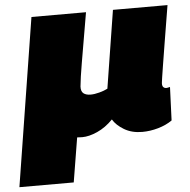

<svg xmlns="http://www.w3.org/2000/svg" viewBox="-83 -603 858 866"><g transform="rotate(-5 345.5 -170.0)"><path d="M-30 210 91 -550H338Q324 -468 314.5 -413Q305 -358 299 -322.5Q293 -287 289.5 -263Q286 -239 284 -218Q283 -196 294.5 -187Q306 -178 327 -178Q344 -178 366.5 -184Q389 -190 404 -198L460 -550H707Q690 -448 679.5 -383Q669 -318 663 -281Q657 -244 654.5 -227Q652 -210 651.5 -205Q651 -200 651 -199Q651 -188 656 -183Q661 -178 668 -178Q670 -178 674 -178.5Q678 -179 686 -181L680 -30Q653 -11 616.5 -0.5Q580 10 544 10Q497 10 462.5 -10.5Q428 -31 412 -58Q379 -24 341 -7Q303 10 272 10Q266 10 260 9.5Q254 9 249 9L216 210Z"/></g></svg>

Font: Georama Expanded Black
Style: Italic
Weight: 900
Width: 7
Italic angle: -9°
Designer: Jean-Baptiste Levee
Foundry: Production Type
Version: Version 1.000